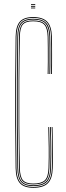

<svg xmlns="http://www.w3.org/2000/svg" viewBox="-20 -885 313 911"><path d="M138.2 6Q94 6 74.5 -15.8Q55 -37.5 54.2 -87Q52.8 -187.5 52.2 -292.8Q51.8 -398 52.2 -503.6Q52.8 -609.2 54.2 -711Q55 -761.2 74.4 -782.6Q93.8 -804 137.2 -804Q182.2 -804 203.5 -782.6Q224.8 -761.2 226.2 -711Q226.5 -699 226.8 -676.4Q227 -653.8 227 -626.9Q227 -600 226.9 -575.1Q226.8 -550.2 226.2 -534H222.2Q222.8 -550.8 222.9 -584.6Q223 -618.5 223 -654.1Q223 -689.8 222.2 -711Q220.8 -760.2 200.5 -780.1Q180.2 -800 137.2 -800Q95.2 -800 77.1 -779.5Q59 -759 58.2 -711Q56.8 -611 56.2 -505.2Q55.8 -399.5 56.2 -293.5Q56.8 -187.5 58.2 -87Q59 -39 77.6 -18.5Q96.2 2 138.2 2Q184 2 204.4 -18.5Q224.8 -39 226.2 -87Q227.8 -139.2 227.6 -184.9Q227.5 -230.5 225.2 -282H229.2Q230.8 -229.5 231.2 -184.5Q231.8 -139.5 230.2 -87Q228.8 -37.5 207.5 -15.8Q186.2 6 138.2 6ZM138.2 -2Q97.8 -2 80.4 -21.4Q63 -40.8 62.2 -88Q60.8 -188 60.2 -293.8Q59.8 -399.5 60.2 -505.2Q60.8 -611 62.2 -711Q63 -757.5 79.9 -776.8Q96.8 -796 137.2 -796Q178.2 -796 197.5 -777.8Q216.8 -759.5 218.2 -711Q218.5 -699 218.8 -675.9Q219 -652.8 219 -625.6Q219 -598.5 218.9 -573.8Q218.8 -549 218.2 -534H214.2Q214.8 -556.8 214.9 -588.1Q215 -619.5 214.9 -652.1Q214.8 -684.8 214.2 -711Q213.2 -753.2 196.6 -772.6Q180 -792 137.2 -792Q99 -792 83 -774Q67 -756 66.2 -711Q64.8 -611 64.2 -505.2Q63.8 -399.5 64.2 -293.8Q64.8 -188 66.2 -88Q67 -43 83.1 -24.5Q99.2 -6 138.2 -6Q179.5 -6 198.2 -23.9Q217 -41.8 218.2 -87Q219.2 -122 219.4 -153.2Q219.5 -184.5 218.9 -215.8Q218.2 -247 217.2 -282H221.2Q222.2 -247 222.9 -215.8Q223.5 -184.5 223.4 -153.2Q223.2 -122 222.2 -87Q220.8 -40.5 201.6 -21.2Q182.5 -2 138.2 -2ZM138.2 -10Q100.8 -10 85.9 -27.2Q71 -44.5 70.2 -88Q68.8 -188 68.2 -293.8Q67.8 -399.5 68.2 -505.2Q68.8 -611 70.2 -711Q71 -754.5 85.8 -771.2Q100.5 -788 137.2 -788Q177.8 -788 193.6 -770.1Q209.5 -752.2 210.2 -711Q210.8 -690.5 210.9 -656.5Q211 -622.5 210.9 -588.5Q210.8 -554.5 210.2 -534H206.2Q207 -557.2 207 -591.9Q207 -626.5 206.9 -659.4Q206.8 -692.2 206.2 -710Q205.2 -751 190.6 -767.5Q176 -784 137.2 -784Q102 -784 88.5 -768.5Q75 -753 74.2 -711Q72.2 -611 71.6 -505.2Q71 -399.5 71.6 -293.8Q72.2 -188 74.2 -88Q75 -46 89 -30Q103 -14 138.2 -14Q175 -14 192 -29.1Q209 -44.2 210.2 -88Q211.8 -139.8 211.2 -184.6Q210.8 -229.5 209.2 -282H213.2Q214.5 -239.8 215.2 -191Q216 -142.2 214.2 -87Q213 -42.5 195.1 -26.2Q177.2 -10 138.2 -10ZM127.2 -861V-865H147.2V-861ZM127.2 -845V-849H147.2V-845ZM127.2 -853V-857H147.2V-853Z"/></svg>

Font: Big Shoulders Inline Thin
Style: Regular
Weight: 100
Designer: Patric King
Foundry: XO Type Co
Version: Version 2.002